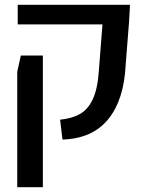

<svg xmlns="http://www.w3.org/2000/svg" viewBox="-20 -582 607 802"><path d="M231 -82Q280 -87 313.5 -105.5Q347 -124 367.5 -167.5Q388 -211 393 -287L408 -480H54V-562H523L519 -490L505 -312Q498 -165 432 -84Q366 -3 241 1ZM52 -282 67 -350H159V200H52Z"/></svg>

Font: Assistant SemiBold
Style: Regular
Weight: 600
Designer: Hebrew By Ben Nathan, Latin by Paul Hunt
Version: Version 2.001; ttfautohint (v1.6)